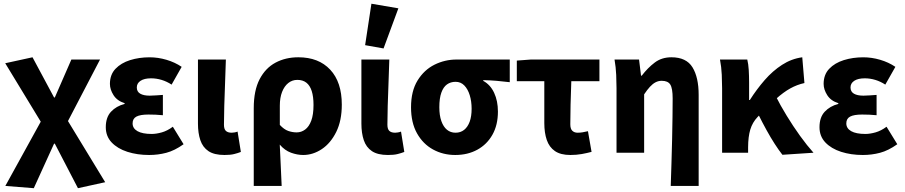

<svg xmlns="http://www.w3.org/2000/svg" viewBox="-20 -813 4816 1022"><path d="M159.9 188.7 8.4 176.7 196.9 -165.3 7.8 -476.4 153.1 -508.1 267.8 -294.2H271.8L359.9 -496.1H512.5L341.8 -168.6L539.9 156.9L394.9 188.7L271.8 -48.3H267.8Z M773.8 12Q710.7 12 658.1 -4.9Q605.6 -21.9 574.3 -54.8Q543.1 -87.8 543.1 -135.8Q543.1 -188.4 570.9 -218.3Q598.6 -248.2 643.3 -259.8V-263.8Q603.5 -276.2 584.3 -306.5Q565.1 -336.7 565.1 -366.4Q565.1 -415.7 594.8 -446.8Q624.4 -477.9 672.5 -493Q720.5 -508 776.3 -508Q820.8 -508 865.9 -494.8Q910.9 -481.6 947 -457.2L893.4 -362.6Q868 -379.3 840.2 -387.7Q812.3 -396.1 784.1 -396.1Q748 -396.1 728.1 -382.9Q708.2 -369.8 708.2 -347.5Q708.2 -325 726.3 -314.4Q744.4 -303.8 776.9 -303.8Q793 -303.8 811.3 -305.3Q829.5 -306.8 847 -307.8V-199.7Q828.2 -201.7 808.2 -202.5Q788.2 -203.3 770.3 -203.3Q726.9 -203.3 706.3 -192.5Q685.8 -181.7 685.8 -156.3Q685.8 -129.6 711.8 -114.8Q737.8 -100 787.6 -100Q811.6 -100 841.2 -108.3Q870.8 -116.7 900 -138.4L957.2 -45.3Q909.5 -11.3 865.3 0.3Q821.2 12 773.8 12Z M1175 12Q1120.1 12 1089.6 -8.6Q1059 -29.2 1046.4 -66.9Q1033.7 -104.7 1033.7 -155.2V-496.1H1182.3Q1180.7 -438.1 1178.1 -373.4Q1175.6 -308.7 1173.8 -249.7Q1172.1 -190.7 1172.1 -149.2Q1172.1 -125.5 1182.6 -116Q1193 -106.6 1213.3 -106.6Q1219.5 -106.6 1228.3 -108.1Q1237.2 -109.6 1244.6 -112.6L1262.1 -4.2Q1246.1 2.1 1226.3 7Q1206.6 12 1175 12Z M1330.7 176.7V-237.2Q1330.7 -331.5 1361.9 -391.3Q1393.1 -451 1446.7 -479.6Q1500.2 -508.1 1567.9 -508.1Q1676.2 -508.1 1737.8 -442Q1799.4 -376 1799.4 -255.9Q1799.4 -170.8 1769.8 -110.8Q1740.1 -50.8 1693.1 -19.4Q1646 12 1593.6 12Q1562.6 12 1529.1 -0.1Q1495.7 -12.3 1469.1 -43.3Q1470.9 -5.2 1472.7 31.6Q1474.4 68.4 1476 104.3Q1477.7 140.2 1479.3 176.7ZM1559.3 -108.3Q1583.7 -108.3 1604.2 -123.4Q1624.7 -138.4 1636.8 -170.7Q1648.8 -202.9 1648.8 -254.2Q1648.8 -298.8 1639.3 -328.4Q1629.8 -358 1610.8 -372.9Q1591.8 -387.8 1562.6 -387.8Q1535.4 -387.8 1514.4 -371Q1493.4 -354.2 1481.4 -323.5Q1469.5 -292.8 1469.5 -250.6V-148.1Q1492 -123.8 1514.4 -116Q1536.8 -108.3 1559.3 -108.3Z M2045 12Q1990.1 12 1959.6 -8.6Q1929 -29.2 1916.4 -66.9Q1903.7 -104.7 1903.7 -155.2V-496.1H2052.3Q2050.7 -438.1 2048.1 -373.4Q2045.6 -308.7 2043.8 -249.7Q2042.1 -190.7 2042.1 -149.2Q2042.1 -125.5 2052.6 -116Q2063 -106.6 2083.3 -106.6Q2089.5 -106.6 2098.3 -108.1Q2107.2 -109.6 2114.6 -112.6L2132.1 -4.2Q2116.1 2.1 2096.3 7Q2076.6 12 2045 12ZM2021.6 -555.1 1923.5 -572.6 1957 -793.2 2100.5 -768.7Z M2403.2 12Q2338.5 12 2285 -17.3Q2231.5 -46.6 2199.7 -103.3Q2167.9 -159.9 2167.9 -242.2Q2167.9 -328.1 2202.6 -384.5Q2237.4 -441 2292.6 -468.6Q2347.9 -496.1 2410.1 -496.1H2693.4V-375.5Q2653.1 -380.1 2622.1 -382.9Q2591.2 -385.6 2552.5 -386.4V-382.4Q2590.3 -361.9 2610.3 -318.8Q2630.4 -275.7 2630.4 -219.2Q2630.4 -147.6 2601.2 -95.9Q2572.1 -44.2 2520.8 -16.1Q2469.5 12 2403.2 12ZM2404.8 -106.6Q2431.4 -106.6 2450.5 -121.7Q2469.5 -136.7 2480 -165.1Q2490.4 -193.5 2490.4 -234Q2490.4 -273.5 2480.4 -306.1Q2470.4 -338.7 2451.5 -358.1Q2432.6 -377.5 2405.2 -377.5Q2378.6 -377.5 2359.3 -363.7Q2340 -349.9 2329.3 -320Q2318.5 -290.2 2318.5 -242.2Q2318.5 -199.3 2329.2 -168.8Q2339.8 -138.4 2359 -122.5Q2378.3 -106.6 2404.8 -106.6Z M3016.2 12Q2964 12 2933.8 -8.9Q2903.5 -29.7 2890.4 -68Q2877.3 -106.3 2877.3 -157.7V-380.8H2731V-490.5L2805.2 -496.1H3170.7V-380.8H3021Q3018.4 -316.7 3017.1 -256.4Q3015.7 -196 3015.7 -151.7Q3015.7 -126.7 3026.6 -116.7Q3037.4 -106.6 3054.5 -106.6Q3067.9 -106.6 3080.6 -108.7Q3093.2 -110.8 3109.6 -114.6L3128.8 -4.6Q3105.3 1.7 3076.9 6.9Q3048.5 12 3016.2 12Z M3550.3 176.7Q3552.1 118.4 3554.2 54.6Q3556.4 -9.2 3557.6 -71.9Q3558.9 -134.5 3559.7 -190.5Q3560.5 -246.5 3560.5 -289.2Q3560.5 -342.8 3547.9 -362.9Q3535.3 -382.9 3502.4 -382.9Q3484.9 -382.9 3469.6 -375Q3454.3 -367.1 3439.6 -351.1Q3424.9 -335.2 3408.7 -310.8V0H3261.7V-343.5Q3261.7 -373.3 3260 -414.3Q3258.2 -455.2 3251.1 -496.1H3381.6L3392.2 -410.1H3395.9Q3428 -452 3465.1 -480Q3502.1 -508.1 3553.8 -508.1Q3633.3 -508.1 3666.1 -454.6Q3698.9 -401 3698.9 -308V176.7Z M3823.7 0V-343.5Q3823.7 -373.3 3821.9 -415.1Q3820 -456.8 3812.4 -496.1H3957.7Q3963.6 -472.7 3965.5 -440.7Q3967.4 -408.6 3967.4 -373.6V-280.8H3971.4Q4008.1 -338.3 4050.5 -387Q4093 -435.7 4142.9 -467.9Q4192.7 -500.2 4250.4 -508.1L4261.9 -371Q4222.5 -362.3 4186.6 -342.4Q4150.8 -322.6 4109.7 -285.9Q4068.6 -249.1 4012.2 -189.8Q3985.2 -161.4 3973.7 -123.3Q3962.3 -85.2 3962.1 -29.4V0ZM4144.7 10.9Q4124.9 -14.3 4103.7 -47.2Q4082.4 -80.1 4060.4 -120.1Q4038.3 -160.1 4015.1 -206.7L4108.8 -302.2Q4133.6 -252.5 4167.6 -197Q4201.5 -141.4 4238.7 -89.7Q4276 -38.1 4310.2 0Z M4572.8 12Q4509.7 12 4457.1 -4.9Q4404.6 -21.9 4373.3 -54.8Q4342.1 -87.8 4342.1 -135.8Q4342.1 -188.4 4369.9 -218.3Q4397.6 -248.2 4442.3 -259.8V-263.8Q4402.5 -276.2 4383.3 -306.5Q4364.1 -336.7 4364.1 -366.4Q4364.1 -415.7 4393.8 -446.8Q4423.4 -477.9 4471.5 -493Q4519.5 -508 4575.3 -508Q4619.8 -508 4664.9 -494.8Q4709.9 -481.6 4746 -457.2L4692.4 -362.6Q4667 -379.3 4639.2 -387.7Q4611.3 -396.1 4583.1 -396.1Q4547 -396.1 4527.1 -382.9Q4507.2 -369.8 4507.2 -347.5Q4507.2 -325 4525.3 -314.4Q4543.4 -303.8 4575.9 -303.8Q4592 -303.8 4610.3 -305.3Q4628.5 -306.8 4646 -307.8V-199.7Q4627.2 -201.7 4607.2 -202.5Q4587.2 -203.3 4569.3 -203.3Q4525.9 -203.3 4505.3 -192.5Q4484.8 -181.7 4484.8 -156.3Q4484.8 -129.6 4510.8 -114.8Q4536.8 -100 4586.6 -100Q4610.6 -100 4640.2 -108.3Q4669.8 -116.7 4699 -138.4L4756.2 -45.3Q4708.5 -11.3 4664.3 0.3Q4620.2 12 4572.8 12Z"/></svg>

Font: Source Sans Variable
Style: Regular
Weight: 200
Designer: Paul D. Hunt
Foundry: Adobe Systems Incorporated
Version: Version 3.006;hotconv 1.0.111;makeotfexe 2.5.65597